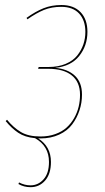

<svg xmlns="http://www.w3.org/2000/svg" viewBox="-20 -548 422 773"><path d="M202.1 -274.9Q252 -270.5 281 -243.7Q310.1 -216.8 310.1 -167Q310.1 -134.3 300 -103.8Q290 -73.2 270.8 -47.4Q251.5 -21.5 218.3 -6.1Q185.1 9.3 143.1 9.3H133.8Q185.1 42 185.1 104Q185.1 152.3 161.6 179Q138.2 205.6 103 205.6Q76.2 205.6 54.2 192.9L56.6 186.5Q79.1 198.2 103 198.2Q133.8 198.2 155.5 173.8Q177.2 149.4 177.2 104Q177.2 40 121.1 8.3Q80.1 4.4 53.5 -13.4Q26.9 -31.2 2.9 -60.5L8.3 -65.9Q34.2 -34.2 64.2 -16.4Q94.2 1.5 143.1 1.5Q175.8 1.5 202.9 -8.3Q230 -18.1 248 -34.4Q266.1 -50.8 278.6 -72.8Q291 -94.7 296.6 -118.2Q302.2 -141.6 302.2 -166.5Q302.2 -217.3 269.3 -244.1Q236.3 -271 174.8 -271H133.3L135.7 -278.3H175.8Q214.8 -278.3 244.6 -291Q274.4 -303.7 291 -324.7Q307.6 -345.7 315.7 -369.6Q323.7 -393.6 323.7 -419.4Q323.7 -466.3 298.6 -493.4Q273.4 -520.5 226.6 -520.5Q188 -520.5 157.2 -508.1Q126.5 -495.6 90.3 -470.2L86.9 -476.1Q123 -502 155.5 -514.9Q188 -527.8 227.1 -527.8Q276.9 -527.8 304.4 -499Q332 -470.2 332 -419.9Q332 -364.3 299.1 -322.8Q266.1 -281.2 202.1 -274.9Z"/></svg>

Font: Fira Sans Compressed Eight
Style: Italic
Weight: 100
Width: 3
Italic angle: -8°
Designer: Carrois Corporate & Edenspiekermann AG
Foundry: Carrois Corporate GbR & Edenspiekermann AG
Version: Version 4.203;PS 004.203;hotconv 1.0.88;makeotf.lib2.5.64775